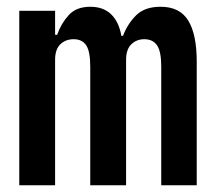

<svg xmlns="http://www.w3.org/2000/svg" viewBox="-20 -548 640 568"><path d="M37 0V-516H143V-445H149Q161 -479 183.5 -503.5Q206 -528 247 -528Q286 -528 309 -505.5Q332 -483 339 -442H344Q357 -477 382.5 -502.5Q408 -528 455 -528Q512 -528 537 -487Q562 -446 562 -366V0H457V-351Q457 -396 444.5 -414Q432 -432 407 -432Q384 -432 368.5 -417Q353 -402 353 -371V0H247V-351Q247 -396 235 -414Q223 -432 198 -432Q174 -432 158.5 -417Q143 -402 143 -371V0Z"/></svg>

Font: IBM Plex Mono SemiBold
Style: Regular
Weight: 600
Monospace: yes
Designer: Mike Abbink, Paul van der Laan, Pieter van Rosmalen
Foundry: Bold Monday
Version: Version 2.3